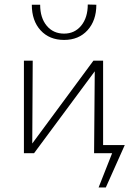

<svg xmlns="http://www.w3.org/2000/svg" viewBox="-20 -679 582 851"><path d="M449 152H417L477 0H397L400 -363L131 0H86V-410H125L123 -43L394 -410H437V-36H533ZM407 -658 369 -659Q369 -601 340 -565.5Q311 -530 264 -530Q216 -530 187 -565Q158 -600 158 -658H121Q121 -587 160 -544.5Q199 -502 264 -502Q329 -502 368 -545Q407 -588 407 -658Z"/></svg>

Font: Ysabeau Light
Style: Regular
Weight: 300
Designer: Christian Thalmann (Catharsis Fonts)
Version: Version 0.003